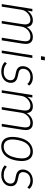

<svg xmlns="http://www.w3.org/2000/svg" viewBox="1141 -1867 734 3056"><g transform="rotate(90 1508.0 -339.0)"><path d="M45 0 122 -487H162L147 -392H141Q163 -435 206 -465Q249 -495 303 -495Q352 -495 379.5 -469Q407 -443 409 -391H406Q431 -437 473.5 -466Q516 -495 570 -495Q609 -495 636 -478Q663 -461 673.5 -425.5Q684 -390 675 -334L622 0H580L632 -326Q641 -376 634.5 -404.5Q628 -433 609.5 -444.5Q591 -456 562 -456Q524 -456 490.5 -438Q457 -420 433.5 -387Q410 -354 403 -310L354 0H313L364 -326Q373 -376 365.5 -404Q358 -432 339.5 -444Q321 -456 294 -456Q266 -456 239.5 -445Q213 -434 191 -414Q169 -394 154.5 -368Q140 -342 135 -312L86 0Z M874 -624 884 -686H941L931 -624ZM784 0 861 -487H903L825 0Z M1118 8Q1073 8 1032.5 -7Q992 -22 966 -49L990 -81Q1010 -62 1031.5 -51Q1053 -40 1076.5 -35.5Q1100 -31 1125 -31Q1176 -31 1211 -54.5Q1246 -78 1255 -118Q1262 -158 1246 -181Q1230 -204 1189 -214L1126 -227Q1071 -240 1048.5 -274.5Q1026 -309 1037 -370Q1046 -408 1070.5 -436Q1095 -464 1131.5 -479.5Q1168 -495 1212 -495Q1237 -495 1261.5 -489Q1286 -483 1307 -470Q1328 -457 1342 -437L1317 -407Q1293 -435 1263.5 -445.5Q1234 -456 1205 -456Q1157 -456 1122 -432.5Q1087 -409 1077 -361Q1070 -324 1084 -300.5Q1098 -277 1137 -268L1198 -254Q1259 -241 1282.5 -205.5Q1306 -170 1295 -111Q1287 -76 1263 -49Q1239 -22 1202 -7Q1165 8 1118 8Z M1416 0 1493 -487H1533L1518 -392H1512Q1534 -435 1577 -465Q1620 -495 1674 -495Q1723 -495 1750.5 -469Q1778 -443 1780 -391H1777Q1802 -437 1844.5 -466Q1887 -495 1941 -495Q1980 -495 2007 -478Q2034 -461 2044.5 -425.5Q2055 -390 2046 -334L1993 0H1951L2003 -326Q2012 -376 2005.5 -404.5Q1999 -433 1980.5 -444.5Q1962 -456 1933 -456Q1895 -456 1861.5 -438Q1828 -420 1804.5 -387Q1781 -354 1774 -310L1725 0H1684L1735 -326Q1744 -376 1736.5 -404Q1729 -432 1710.5 -444Q1692 -456 1665 -456Q1637 -456 1610.5 -445Q1584 -434 1562 -414Q1540 -394 1525.5 -368Q1511 -342 1506 -312L1457 0Z M2311 8Q2251 8 2213 -23Q2175 -54 2163.5 -116Q2152 -178 2170 -271Q2182 -329 2204 -371.5Q2226 -414 2255 -441Q2284 -468 2319 -481.5Q2354 -495 2393 -495Q2453 -495 2490 -464Q2527 -433 2538.5 -370.5Q2550 -308 2532 -217Q2520 -158 2498.5 -115.5Q2477 -73 2448.5 -46Q2420 -19 2385 -5.5Q2350 8 2311 8ZM2313 -31Q2353 -31 2388 -50Q2423 -69 2449.5 -113Q2476 -157 2491 -229Q2514 -345 2486 -400.5Q2458 -456 2388 -456Q2348 -456 2313 -437Q2278 -418 2251.5 -375Q2225 -332 2210 -259Q2187 -142 2216 -86.5Q2245 -31 2313 -31Z M2763 8Q2718 8 2677.5 -7Q2637 -22 2611 -49L2635 -81Q2655 -62 2676.5 -51Q2698 -40 2721.5 -35.5Q2745 -31 2770 -31Q2821 -31 2856 -54.5Q2891 -78 2900 -118Q2907 -158 2891 -181Q2875 -204 2834 -214L2771 -227Q2716 -240 2693.5 -274.5Q2671 -309 2682 -370Q2691 -408 2715.5 -436Q2740 -464 2776.5 -479.5Q2813 -495 2857 -495Q2882 -495 2906.5 -489Q2931 -483 2952 -470Q2973 -457 2987 -437L2962 -407Q2938 -435 2908.5 -445.5Q2879 -456 2850 -456Q2802 -456 2767 -432.5Q2732 -409 2722 -361Q2715 -324 2729 -300.5Q2743 -277 2782 -268L2843 -254Q2904 -241 2927.5 -205.5Q2951 -170 2940 -111Q2932 -76 2908 -49Q2884 -22 2847 -7Q2810 8 2763 8Z"/></g></svg>

Font: Nunito Sans 10pt Condensed ExtraLight
Style: Italic
Weight: 250
Width: 3
Italic angle: -9°
Designer: Vernon Adams
Foundry: Vernon Adams
Version: Version 3.101;gftools[0.9.27]